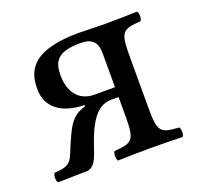

<svg xmlns="http://www.w3.org/2000/svg" viewBox="-85 -526 651 623"><g transform="rotate(-20 240.5 -214.5)"><path d="M142 -321C142 -368 157 -398 238 -398C279 -398 295 -380.3 295 -342V-225H225C165 -225 142 -271 142 -321ZM114 0C141.7 -0.8 151.5 -26.6 163.5 -63C189.5 -141.5 218.6 -191 269 -191H295V-122C295 -39 284 -36 223 -31C217 -25 217 -4 223 2C256 1 291.3 0 335 0C378.3 0 414 1 446 2C452 -4 452 -25 446 -31C385 -35 374 -39 374 -122V-307C374 -390 385 -393 446 -398C452 -404 452 -425 446 -431C412 -430 377.7 -429 334 -429C299.7 -429 270.7 -431 246 -431C71 -431 56 -359 56 -305C56 -240.3 105.6 -206.6 180.3 -204.4C183.2 -204.2 183.3 -200.5 181.7 -199.8C143.7 -189 127.2 -167.5 110 -131C99 -107.7 89.8 -85.8 85 -73C72.3 -39 55 -33 16 -31C10 -25 10 -4 16 2C36 1 114 0 114 0Z"/></g></svg>

Font: Libertinus Serif
Style: Regular
Weight: 400
Designer: Philipp H. Poll
Foundry: Khaled Hosny
Version: Version 6.2